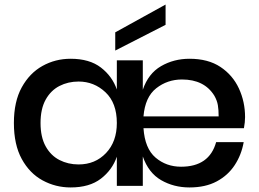

<svg xmlns="http://www.w3.org/2000/svg" viewBox="-20 -816 1137 843"><path d="M41 0ZM41 0ZM812 7Q743 7 687.5 -25Q632 -57 607 -129V0H493V-128Q473 -70 423 -31.5Q373 7 290 7Q224 7 167 -24Q110 -55 75.5 -118Q41 -181 41 -276Q41 -370 75.5 -432.5Q110 -495 166.5 -526.5Q223 -558 290 -558Q373 -558 423 -519.5Q473 -481 493 -423V-551H607V-422Q631 -493 687 -525.5Q743 -558 812 -558Q894 -558 948 -522Q1002 -486 1029 -427.5Q1056 -369 1056 -302Q1056 -280 1051 -253H610Q616 -164 663 -124Q710 -84 775 -84Q899 -84 929 -192H1050Q1040 -136 1010.5 -91Q981 -46 931.5 -19.5Q882 7 812 7ZM940 -305Q940 -334 936.5 -354.5Q933 -375 921 -396Q877 -467 779 -467Q715 -467 666 -428.5Q617 -390 610 -305ZM325 -94Q398 -94 445.5 -144Q493 -194 493 -276Q493 -364 443 -411Q393 -458 325 -458Q279 -458 241 -438.5Q203 -419 180.5 -378.5Q158 -338 158 -276Q158 -214 180.5 -173.5Q203 -133 241 -113.5Q279 -94 325 -94ZM486 -594V-674L707 -796V-707Z"/></svg>

Font: Ulagadi Sans Medium
Style: Regular
Weight: 500
Designer: Ninad Kale (Devanagari), Jonny Pinhorn (Latin)
Foundry: Indian Type Foundry
Version: Version 3.01;March 29, 2020;FontCreator 12.0.0.2522 64-bit; 